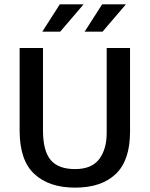

<svg xmlns="http://www.w3.org/2000/svg" viewBox="-20 -850 687 880"><path d="M70 -630H177V-253Q177 -159 212 -117Q247 -75 324 -75Q400 -75 434.5 -120.5Q469 -166 469 -241V-630H576V-246Q576 -115 510.5 -52.5Q445 10 324 10Q205 10 137.5 -52.5Q70 -115 70 -251ZM256 -705H174L254 -830H363ZM450 -705H368L448 -830H557Z"/></svg>

Font: Mukta Malar Medium
Style: Regular
Weight: 500
Designer: Aadarsh Rajan, Girish Dalvi, Yashodeep Gholap
Foundry: Ek Type
Version: Version 2.538;PS 1.000;hotconv 16.6.51;makeotf.lib2.5.65220;